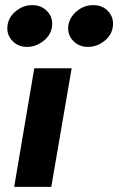

<svg xmlns="http://www.w3.org/2000/svg" viewBox="-20 -725 459 745"><path d="M113 -460 35 0H179L258 -460ZM245 -625Q241 -591 263.5 -567Q286 -543 321 -543Q356 -543 385 -566Q414 -589 418 -623Q422 -657 400 -681Q378 -705 343 -705Q308 -706 279 -682.5Q250 -659 245 -625ZM9 -625Q5 -591 27.5 -567Q50 -543 85 -543Q119 -543 148.5 -566Q178 -589 182 -623Q186 -657 163.5 -681Q141 -705 106 -705Q72 -706 42.5 -682.5Q13 -659 9 -625Z"/></svg>

Font: Jost
Style: Bold Italic
Weight: 700
Italic angle: -5°
Version: Version 3.710